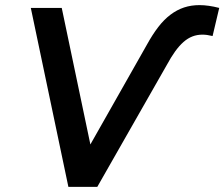

<svg xmlns="http://www.w3.org/2000/svg" viewBox="-20 -731 878 751"><path d="M247.5 0 100.5 -700H221.5L333.5 -166L554.5 -556Q576.5 -596 599 -625.2Q621.5 -654.5 646.8 -673.5Q672 -692.5 700 -701.8Q728 -711 760 -711Q778 -711 797.2 -708.2Q816.5 -705.5 837.5 -700L811.5 -590Q789.5 -595.5 772 -595.5Q751 -595.5 732.8 -588.5Q714.5 -581.5 697.8 -566.8Q681 -552 665 -529.8Q649 -507.5 632.5 -477L360.5 0Z"/></svg>

Font: Argentum Sans
Style: Italic
Weight: 400
Italic angle: -11.3099°
Designer: Julieta Ulanovsky, Owen Earl, Rasmus Andersson, Cristiano Sobral
Foundry: The Argentum Sans Project Authors
Version: Version 3.131; ttfautohint (v1.8.4.7-5d5b-dirty)